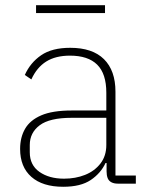

<svg xmlns="http://www.w3.org/2000/svg" viewBox="-20 -703 563 735"><path d="M500 0H431Q416 0 406 -5.5Q396 -11 392 -21.5Q388 -32 388 -47V-93L403 -79H384Q366 -40 327.5 -14Q289 12 222 12Q143 12 100 -26Q57 -64 57 -133Q57 -177 76 -210Q95 -243 138 -261.5Q181 -280 254 -280H387V-348Q387 -421 352 -455.5Q317 -490 248 -490Q193 -490 157 -467.5Q121 -445 100 -399L75 -416Q96 -463 137.5 -491.5Q179 -520 249 -520Q334 -520 378 -476.5Q422 -433 422 -352V-31H500ZM387 -252H254Q170 -252 132 -223.5Q94 -195 94 -148V-120Q94 -71 131 -45Q168 -19 225 -19Q269 -19 305.5 -33.5Q342 -48 364.5 -77Q387 -106 387 -148ZM118 -653V-683H382V-653Z"/></svg>

Font: IBM Plex Sans ExtraLight
Style: Regular
Weight: 250
Designer: Mike Abbink, Paul van der Laan, Pieter van Rosmalen
Foundry: Bold Monday
Version: Version 3.201